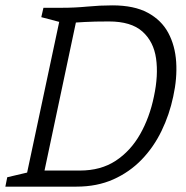

<svg xmlns="http://www.w3.org/2000/svg" viewBox="-63 -696 693 716"><path d="M27 0 169 -667Q216 -667 263 -671.5Q310 -676 356 -676Q437 -676 488 -648.5Q539 -621 564.5 -573.5Q590 -526 594 -465Q598 -404 583 -336Q569 -269 539.5 -208Q510 -147 465 -100.5Q420 -54 359.5 -27Q299 0 222 0ZM103 -60Q103 -60 123.5 -60Q144 -60 174.5 -60Q205 -60 235 -60Q313 -60 368.5 -96.5Q424 -133 459.5 -195.5Q495 -258 511 -336Q528 -415 519 -478Q510 -541 468 -578.5Q426 -616 343 -616Q287 -616 253.5 -614Q220 -612 220 -612ZM99 -667H179L167 -612L91 -632ZM-43 0 -36 -35 49 -55 37 0Z"/></svg>

Font: Epunda Slab Light
Style: Italic
Weight: 300
Italic angle: -12°
Designer: Simon Atzbach
Foundry: typofactur
Version: Version 1.102